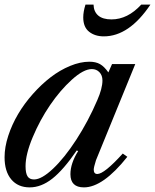

<svg xmlns="http://www.w3.org/2000/svg" viewBox="-20 -810 678 840"><path d="M371.1 -540Q398.9 -540 417.5 -529.5Q436 -519 454.1 -493.2L470.2 -529.8H571.8L399.9 -108.9Q390.1 -77.6 390.1 -67.9Q390.1 -48.8 405.8 -48.8Q436 -48.8 517.1 -138.2L537.1 -124Q430.7 9.8 347.2 9.8Q288.1 9.8 288.1 -47.9Q288.1 -95.2 321.8 -148.9L315.9 -151.9Q257.3 -66.4 208.7 -28.3Q160.2 9.8 109.9 9.8Q58.6 9.8 29.3 -25.1Q0 -60.1 0 -122.1Q0 -166.5 16.1 -215.8Q32.2 -265.1 59.3 -311Q86.4 -356.9 123.8 -398.9Q161.1 -440.9 201.4 -471.9Q241.7 -502.9 286.4 -521.5Q331.1 -540 371.1 -540ZM128.9 -24.9Q162.1 -24.9 211.9 -71.8Q261.7 -118.7 314 -199.2Q366.2 -279.8 405.8 -372.1Q428.2 -423.3 428.2 -458Q428.2 -480.5 415 -494.1Q401.9 -507.8 381.8 -507.8Q345.7 -507.8 294.4 -461.4Q243.2 -415 199 -350.1Q154.8 -285.2 123.3 -210.2Q91.8 -135.3 91.8 -83Q91.8 -52.7 100.3 -38.8Q108.9 -24.9 128.9 -24.9ZM354 -790H389.2Q390.1 -758.8 409.9 -741.9Q429.7 -725.1 467.8 -725.1Q538.6 -725.1 598.1 -790H638.2Q544.9 -650.9 434.1 -650.9Q395.5 -650.9 369.9 -671.1Q344.2 -691.4 344.2 -733.9Q344.2 -758.8 354 -790Z"/></svg>

Font: Libre Caslon Text
Style: Italic
Weight: 400
Italic angle: -25°
Designer: Pablo Impallari, Rodrigo Fuenzalida
Foundry: Pablo Impallari, Rodrigo Fuenzalida
Version: Version 1.002